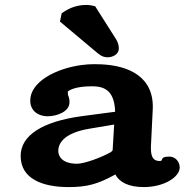

<svg xmlns="http://www.w3.org/2000/svg" viewBox="-20 -751 780 781"><path d="M438.3 -142.3C438 -138.3 437.2 -136.5 428 -130.7C393.1 -111 324 -85 293.4 -85C232.3 -85 217.1 -115.7 217.1 -137C217.1 -176 252.3 -212.2 343.3 -227.4L444.4 -244.4ZM564.8 10C647.6 10 711 -30.9 711 -70C711 -92.9 693.6 -114 669 -114C625.5 -114 648.2 -96 630 -96C604.6 -96 593.7 -110.8 593.8 -149.4C593.8 -151.9 593.8 -154.5 594 -157.1L601 -299.8C610.9 -441.2 499.8 -484.2 392.7 -489.3C383.1 -489.8 373.6 -490 364.1 -490C346.7 -490 329.3 -488.8 312.2 -486.5C207.2 -472.7 103 -417.9 103 -342C103 -297.4 139.3 -278 173 -278C210.9 -278 262.7 -296.3 262.7 -335C262.7 -346.2 261.5 -352.7 256.7 -364.2C256.4 -365.8 255.8 -370.9 255.8 -378C255.8 -379.6 274.1 -395.5 328.8 -399.2C336.9 -399.7 345 -400 352.7 -400C398.4 -400 445.3 -389.2 448.4 -296.4L312.6 -278.5C151.9 -256.6 64 -200 64 -116.6C64 -22.7 154.4 10 259.2 10C332.4 10 376.7 -1.4 447 -40.1C447.9 -40.6 448.3 -40.8 449.2 -41.4C465.2 -10.4 502.5 10 564.8 10ZM355.1 -728.3C348.4 -729.7 340.4 -731 331.1 -731C282.6 -731 250 -709.7 239.9 -703L230.9 -697.1L223.9 -663.2L365.1 -544.8C382.3 -530.7 394.3 -518 417.7 -518C437 -518 463.3 -528.4 463.3 -554C463.3 -563.9 461.2 -575.6 453.2 -589.7L367.1 -725.6Z"/></svg>

Font: Linux Libertine Mono O 
Style: Mono Bold
Weight: 400
Designer: Philipp H. Poll
Foundry: Philipp H. Poll
Version: Version 5.1.7